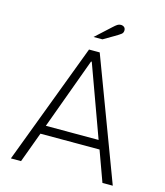

<svg xmlns="http://www.w3.org/2000/svg" viewBox="-122 -931 877 1023"><g transform="rotate(15 316.0 -419.5)"><path d="M35 0 287 -668H346L597 0H540L479 -168H153L91 0ZM170 -216H461L318 -609H314ZM293 -739 376 -815Q390 -828 398.5 -833.5Q407 -839 417 -839Q428 -839 435.5 -833Q443 -827 443 -815Q443 -802 433.5 -794.5Q424 -787 400 -773L342 -739Z"/></g></svg>

Font: Atkinson Hyperlegible Mono ExtraLight
Style: Regular
Weight: 200
Monospace: yes
Designer: Elliott Scott, Megan Eiswerth, Linus Boman, Theodore Petrosky, Letters from Sweden
Foundry: Applied Design Works, Letters from Sweden
Version: Version 2.001